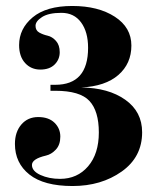

<svg xmlns="http://www.w3.org/2000/svg" viewBox="-20 -607 526 643"><path d="M252 -314Q343 -313 399.5 -273Q456 -233 456 -164Q456 -81 387.5 -32.5Q319 16 223 16Q127 16 78.5 -22.5Q30 -61 30 -125Q30 -165 51.5 -190Q73 -215 108 -215Q143 -215 162.5 -196Q182 -177 182 -149.5Q182 -122 167 -106Q152 -90 134 -86Q87 -75 87 -54.5Q87 -34 115.5 -21Q144 -8 181 -8Q239 -8 275 -50Q311 -92 311 -163.5Q311 -235 279.5 -269Q248 -303 165 -303H149V-323H165Q275 -323 275 -447Q275 -500 251.5 -532Q228 -564 185.5 -564Q143 -564 121 -550Q99 -536 99 -520.5Q99 -505 111.5 -498Q124 -491 139.5 -487.5Q155 -484 167.5 -470Q180 -456 180 -432Q180 -408 163 -391Q146 -374 115 -374Q84 -374 64 -396Q44 -418 44 -456Q44 -511 89.5 -549Q135 -587 222 -587Q309 -587 364.5 -551Q420 -515 420 -454.5Q420 -394 376.5 -356Q333 -318 252 -314Z"/></svg>

Font: Rozha One
Style: Regular
Weight: 400
Designer: Tim Donaldson, Indian Type Foundry
Foundry: Indian Type Foundry
Version: Version 1.301;PS 1.0;hotconv 1.0.78;makeotf.lib2.5.61930; tt